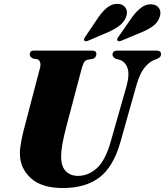

<svg xmlns="http://www.w3.org/2000/svg" viewBox="-20 -962 854 994"><path d="M553 -228 635.5 -518Q652 -578 639.5 -611.5Q627 -645 595.5 -653.5L582 -656.5Q562 -665.5 562.5 -679.5Q562.5 -700 589 -700H791Q813.5 -700 813.5 -681.5Q813.5 -672 807.8 -666.5Q802 -661 791.5 -656.5L782 -653Q752.5 -642.5 727.2 -610.5Q702 -578.5 684.5 -514.5L602.5 -223.5Q566 -97 494 -42.8Q422 11.5 305 11.5Q195.5 11.5 139 -40.2Q82.5 -92 83 -169.5Q83 -196 91.2 -237.2Q99.5 -278.5 108.5 -310.5L187 -610Q191.5 -626.5 188 -638.5Q184.5 -650.5 175 -654.5L149.5 -659.5Q141.5 -664.5 137.8 -668.8Q134 -673 134 -681.5Q134.5 -700 155.5 -700H456Q479 -700 479 -682.5Q479 -675.5 474.5 -668Q470 -660.5 460.5 -657.5L433 -652.5Q420 -649 414.2 -638Q408.5 -627 401.5 -602L325 -312.5Q309.5 -254 303 -216.5Q296.5 -179 296.5 -153.5Q296 -101.5 320 -76.5Q344 -51.5 384 -51.5Q437 -51.5 481 -91Q525 -130.5 553 -228ZM490.5 -874Q513.5 -907 538 -925.2Q562.5 -943.5 590 -942Q617 -941 629.5 -922.2Q642 -903.5 634.5 -879.5Q625.5 -851 601.8 -832Q578 -813 545.5 -798L438 -752Q423 -744.5 416.5 -752Q411.5 -758 421.5 -772ZM664.5 -874Q688.5 -906.5 713.5 -924.2Q738.5 -942 765.5 -939.5Q792.5 -937.5 804 -918.5Q815.5 -899.5 807 -875Q798 -847 774 -828.5Q750 -810 716.5 -796.5L609 -751.5Q593.5 -744.5 588 -752.5Q585 -756.5 587.2 -761.8Q589.5 -767 594 -772.5Z"/></svg>

Font: Fraunces 72pt S000 Black
Style: Italic
Weight: 900
Italic angle: -16°
Version: Version 1.000; ttfautohint (v1.8.3)